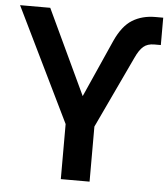

<svg xmlns="http://www.w3.org/2000/svg" viewBox="-56 -746 695 792"><g transform="rotate(5 291.5 -350.0)"><path d="M225.1 0V-228L-4.9 -700.2H120.1L285.2 -349.1L391.1 -586.9Q419.9 -650.4 460.4 -675.3Q501 -700.2 555.2 -700.2H587.9V-586.9H561Q532.7 -586.9 515.9 -572.5Q499 -558.1 483.9 -524.9L344.2 -228V0Z"/></g></svg>

Font: Cakra Normal
Style: Regular
Weight: 400
Designer: Lucia Kollert, Vojtech Kollert
Foundry: OoM Type
Version: Version 1.000;Glyphs 3.1.1 (3148)